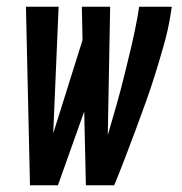

<svg xmlns="http://www.w3.org/2000/svg" viewBox="-20 -550 540 570"><path d="M69 0 57 -530H154L138 -154L225 -431L223 -530H307L300 -149Q313 -193 325.5 -237Q338 -281 349 -325.5Q360 -370 370.5 -414.5Q381 -459 389 -504L393 -530H490L486 -504Q479 -461 467 -418.5Q455 -376 442 -334Q429 -292 414 -250Q399 -208 383.5 -166.5Q368 -125 352 -83Q336 -41 319 0H235L230 -219L152 0Z"/></svg>

Font: Iosevka Slab Semibold
Style: Italic
Weight: 600
Italic angle: -9°
Monospace: yes
Designer: Belleve Invis
Foundry: Belleve Invis
Version: Version 11.1.1; ttfautohint (v1.8.3)